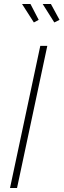

<svg xmlns="http://www.w3.org/2000/svg" viewBox="-20 -938 317 958"><path d="M181 -709H216L65 0H30ZM193 -918H234L277 -839L251 -826ZM90 -918H132L173 -839L149 -826Z"/></svg>

Font: Raleway ExtraLight
Style: Italic
Weight: 200
Italic angle: -12°
Designer: Matt McInerney, Pablo Impallari, Rodrigo Fuenzalida
Foundry: Matt McInerney, Pablo Impallari, Rodrigo Fuenzalida
Version: Version 4.026